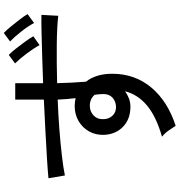

<svg xmlns="http://www.w3.org/2000/svg" viewBox="14 -926 971 1040"><g transform="rotate(-90 500.0 -406.5)"><path d="M338 59Q329 45 314 23Q299 1 279 -15Q390 -47 449 -97Q508 -147 525 -215Q507 -202 486 -194Q465 -186 442 -186Q374 -186 332.5 -226.5Q291 -267 289 -331Q288 -375 308 -410.5Q328 -446 364 -467Q400 -488 446 -488Q457 -488 467.5 -486.5Q478 -485 488 -483Q485 -505 483 -529.5Q481 -554 480 -580Q398 -577 320.5 -571Q243 -565 178 -557.5Q113 -550 69 -541L54 -630Q94 -634 160.5 -638Q227 -642 310 -646.5Q393 -651 480 -655V-810H569V-659Q645 -662 715.5 -664Q786 -666 844 -667.5Q902 -669 939 -668L934 -577Q873 -584 775.5 -585Q678 -586 569 -583Q570 -544 572 -503.5Q574 -463 577 -427Q620 -372 620 -285Q620 -162 545.5 -73Q471 16 338 59ZM443 -264Q473 -266 491.5 -284Q510 -302 510 -332Q510 -343 509 -355Q508 -367 506 -380Q483 -406 447 -406Q416 -406 394.5 -386Q373 -366 374 -334Q374 -303 393 -283Q412 -263 443 -264ZM775 -678Q758 -710 729 -748.5Q700 -787 676 -811L722 -845Q737 -831 756.5 -806Q776 -781 794.5 -755.5Q813 -730 823 -712ZM895 -708Q878 -740 849 -777Q820 -814 795 -838L841 -872Q856 -858 875.5 -834Q895 -810 914 -785.5Q933 -761 943 -743Z"/></g></svg>

Font: Zen Kaku Gothic New Medium
Style: Regular
Weight: 500
Designer: Yoshimichi Ohira
Foundry: Positype
Version: Version 1.002